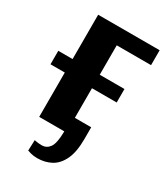

<svg xmlns="http://www.w3.org/2000/svg" viewBox="-166 -579 713 814"><g transform="rotate(30 191.0 -172.0)"><path d="M150 156Q131 156 117.5 152Q104 148 101 147L103 95Q103 95 114 97Q125 99 140 99Q163 99 177.5 79Q192 59 193 0H70V-217H0V-283H70V-500H371V-427H203V-283H324V-217H203V-72H283V-15Q283 49 265 86.5Q247 124 217 140Q187 156 150 156Z"/></g></svg>

Font: Arsenal SC
Style: Bold
Weight: 700
Designer: Andrij Shevchenko
Foundry: Stairsfor
Version: Version 2.001; ttfautohint (v1.8.4.7-5d5b)